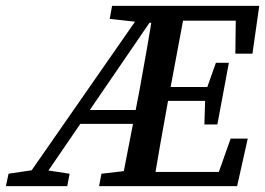

<svg xmlns="http://www.w3.org/2000/svg" viewBox="-52 -631 899 651"><path d="M-32 0 -23 -42 71 -56H92L184 -42L176 0ZM18 0 443 -611H494L76 0ZM188 -211 218 -258H444L438 -211ZM284 0 292 -42 412 -56H421L411 0ZM320 -567 328 -611H523L511 -554H438ZM358 0 421 -325Q434 -396 446.5 -468Q459 -540 470 -611H578L517 -285Q504 -214 491.5 -142.5Q479 -71 467 0ZM411 0 421 -48H734L673 0L730 -161H788L752 0ZM467 -289 476 -336H677L669 -289ZM515 -561 525 -611H827L804 -449H746L748 -611L788 -561ZM641 -209 644 -307 647 -325 680 -418H724L685 -209Z"/></svg>

Font: Lisu Bosa
Style: Bold Italic
Weight: 700
Italic angle: -19°
Designer: David Morse, Annie Olsen, Victor Gaultney, Frank Grießhammer (Latin)
Foundry: SIL International
Version: Version 2.000